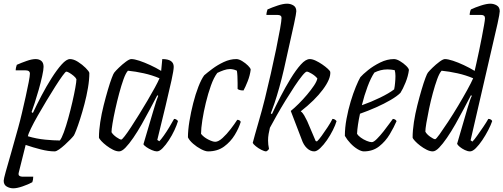

<svg xmlns="http://www.w3.org/2000/svg" viewBox="-33 -820 2727 1040"><path d="M39 200Q20 200 3.5 190.5Q-13 181 -13 159Q-13 150 -2 110.5Q9 71 27 9Q45 -53 66 -130Q75 -162 85.5 -206.5Q96 -251 106 -296Q116 -341 122.5 -375Q129 -409 129 -421Q129 -439 105 -439H52Q52 -446 54 -455Q56 -464 58 -469Q83 -480 111.5 -490Q140 -500 160 -500Q179 -500 191 -490Q203 -480 203 -458Q203 -442 195.5 -408Q188 -374 177 -335Q166 -296 155 -262.5Q144 -229 138 -213L145 -208Q165 -251 191.5 -301.5Q218 -352 246.5 -397Q275 -442 301 -471Q327 -500 346 -500Q366 -500 389.5 -485Q413 -470 431 -452Q449 -434 451 -425Q451 -388 443.5 -344Q436 -300 424.5 -256.5Q413 -213 401 -175.5Q389 -138 379.5 -114Q370 -90 367 -86Q362 -79 348.5 -65Q335 -51 318.5 -36Q302 -21 287 -10.5Q272 0 263 0Q230 0 188.5 -10.5Q147 -21 106 -35L69 113Q65 127 71.5 132Q78 137 88 137H147Q147 154 142 167Q120 179 89.5 189.5Q59 200 39 200ZM291 -59Q301 -71 313 -104Q325 -137 337 -180.5Q349 -224 359 -267.5Q369 -311 375 -344.5Q381 -378 381 -391Q377 -400 365.5 -409.5Q354 -419 343 -425.5Q332 -432 326 -432Q322 -432 305.5 -409.5Q289 -387 266.5 -351.5Q244 -316 219 -274.5Q194 -233 171.5 -193.5Q149 -154 134.5 -124Q120 -94 118 -82Q165 -68 212.5 -63.5Q260 -59 291 -59Z M612 0Q597 0 579 -9Q561 -18 544 -31Q527 -44 515.5 -56.5Q504 -69 503 -75Q503 -113 510 -158.5Q517 -204 528.5 -249.5Q540 -295 551.5 -334Q563 -373 572.5 -398Q582 -423 586 -427Q593 -436 611 -453.5Q629 -471 648.5 -485.5Q668 -500 678 -500Q695 -500 722 -491Q749 -482 780.5 -467.5Q812 -453 840 -436L846 -500Q908 -500 908 -458Q908 -440 896 -385Q884 -330 864 -247Q844 -164 819 -62L830 -55Q839 -64 854 -85Q869 -106 884 -131Q899 -156 910 -176Q917 -176 923 -172Q929 -168 931 -164Q925 -143 912 -115Q899 -87 882 -61Q865 -35 848 -17.5Q831 0 817 0Q806 0 789.5 -7Q773 -14 759.5 -23.5Q746 -33 744 -39L796 -215Q805 -247 813 -271Q821 -295 824 -301L819 -304Q801 -270 779.5 -229Q758 -188 735 -147.5Q712 -107 689 -73.5Q666 -40 646.5 -20Q627 0 612 0ZM624 -64Q628 -64 642.5 -82.5Q657 -101 677.5 -132.5Q698 -164 721 -201Q744 -238 766 -275.5Q788 -313 805.5 -345Q823 -377 831 -396Q791 -413 746 -423Q701 -433 660 -437Q648 -424 636 -390.5Q624 -357 612.5 -314Q601 -271 591.5 -228Q582 -185 576.5 -151.5Q571 -118 571 -104Q579 -90 597.5 -77Q616 -64 624 -64Z M1094 0Q1079 0 1056 -12Q1033 -24 1013 -41.5Q993 -59 985 -76Q985 -114 993 -163Q1001 -212 1013.5 -261Q1026 -310 1041.5 -350Q1057 -390 1073 -412Q1089 -426 1117 -447Q1145 -468 1179 -484Q1213 -500 1247 -500Q1261 -500 1279 -489Q1297 -478 1310.5 -464.5Q1324 -451 1325 -443Q1321 -411 1308.5 -379.5Q1296 -348 1286 -330Q1275 -330 1267 -332Q1259 -334 1254 -338Q1254 -351 1254 -370.5Q1254 -390 1253 -408.5Q1252 -427 1250 -437Q1240 -442 1230 -444Q1220 -446 1213 -446Q1197 -446 1178.5 -439.5Q1160 -433 1144 -425Q1125 -400 1109.5 -356.5Q1094 -313 1082 -263.5Q1070 -214 1063 -169Q1056 -124 1056 -95Q1070 -77 1094.5 -64.5Q1119 -52 1133 -52Q1150 -52 1172.5 -72.5Q1195 -93 1216.5 -121Q1238 -149 1252 -171Q1266 -171 1271 -160Q1261 -126 1238.5 -89Q1216 -52 1180.5 -26Q1145 0 1094 0Z M1409 0Q1399 0 1382.5 -8.5Q1366 -17 1352.5 -28Q1339 -39 1336 -46Q1340 -62 1348 -90.5Q1356 -119 1366 -153.5Q1376 -188 1385.5 -222.5Q1395 -257 1402 -286Q1418 -351 1434 -421.5Q1450 -492 1463 -555Q1476 -618 1484 -663.5Q1492 -709 1492 -723Q1492 -739 1471 -739H1410Q1410 -746 1412 -755Q1414 -764 1416 -769Q1441 -780 1471 -790Q1501 -800 1522 -800Q1541 -800 1556.5 -790.5Q1572 -781 1572 -759Q1572 -754 1569 -737Q1566 -720 1560 -692L1505 -445Q1493 -393 1479.5 -345Q1466 -297 1453.5 -260Q1441 -223 1434 -206L1440 -202Q1460 -245 1486.5 -296.5Q1513 -348 1541.5 -394.5Q1570 -441 1596.5 -470.5Q1623 -500 1645 -500Q1659 -500 1677 -491.5Q1695 -483 1712.5 -471Q1730 -459 1742.5 -447.5Q1755 -436 1756 -430Q1759 -393 1716 -335Q1673 -277 1596 -217Q1607 -209 1615 -194.5Q1623 -180 1631 -164L1677 -56L1684 -54Q1694 -63 1709.5 -84.5Q1725 -106 1741.5 -131Q1758 -156 1768 -176Q1776 -176 1781.5 -172Q1787 -168 1790 -164Q1784 -143 1770 -115Q1756 -87 1738 -61Q1720 -35 1701.5 -17.5Q1683 0 1669 0Q1648 0 1629.5 -17.5Q1611 -35 1601 -65L1542 -219Q1562 -235 1585.5 -258.5Q1609 -282 1630.5 -307.5Q1652 -333 1667.5 -356Q1683 -379 1686 -395Q1675 -409 1656 -420.5Q1637 -432 1629 -432Q1622 -432 1604 -410Q1586 -388 1562.5 -352.5Q1539 -317 1513.5 -275.5Q1488 -234 1466 -195Q1444 -156 1429 -128Q1425 -112 1422 -94.5Q1419 -77 1419 -59Q1419 -37 1424 -14Q1423 -11 1419 -7Q1415 -3 1409 0Z M1938 0Q1924 0 1904 -12Q1884 -24 1865.5 -43.5Q1847 -63 1835 -84Q1835 -128 1844 -176.5Q1853 -225 1866.5 -270Q1880 -315 1894.5 -350Q1909 -385 1919 -402Q1932 -417 1960.5 -440Q1989 -463 2026.5 -481.5Q2064 -500 2101 -500Q2115 -500 2133.5 -489Q2152 -478 2166.5 -464Q2181 -450 2182 -441Q2178 -408 2163.5 -372.5Q2149 -337 2136 -317Q2118 -299 2083 -278.5Q2048 -258 2004 -238.5Q1960 -219 1917 -204Q1903 -139 1901 -95Q1907 -85 1921.5 -74.5Q1936 -64 1953 -57Q1970 -50 1981 -50Q1991 -50 2008.5 -67.5Q2026 -85 2044.5 -108.5Q2063 -132 2077 -151.5Q2091 -171 2095 -176Q2109 -175 2115 -164Q2101 -131 2078 -92.5Q2055 -54 2020.5 -27Q1986 0 1938 0ZM1927 -250Q1976 -267 2025.5 -291Q2075 -315 2102 -336Q2103 -342 2105 -353Q2107 -364 2107 -371Q2109 -391 2109 -408.5Q2109 -426 2105 -440Q2095 -442 2085 -443Q2075 -444 2066 -444Q2046 -444 2028.5 -439.5Q2011 -435 1995 -427Q1976 -399 1958 -351Q1940 -303 1927 -250Z M2311 0Q2296 0 2278 -9Q2260 -18 2243 -31Q2226 -44 2214.5 -56.5Q2203 -69 2202 -75Q2202 -113 2209 -158.5Q2216 -204 2227.5 -249.5Q2239 -295 2250.5 -334Q2262 -373 2271.5 -398Q2281 -423 2285 -427Q2292 -436 2310 -453.5Q2328 -471 2347.5 -485.5Q2367 -500 2377 -500Q2393 -500 2420.5 -491Q2448 -482 2479 -467.5Q2510 -453 2538 -436Q2541 -448 2547.5 -477.5Q2554 -507 2562 -544.5Q2570 -582 2577 -619Q2584 -656 2589 -684Q2594 -712 2594 -721Q2594 -739 2574 -739H2511Q2511 -746 2513 -755Q2515 -764 2518 -769Q2541 -780 2572 -790Q2603 -800 2623 -800Q2642 -800 2658 -790.5Q2674 -781 2674 -759Q2674 -755 2671 -736.5Q2668 -718 2662 -692L2516 -60L2526 -53Q2536 -63 2552 -85.5Q2568 -108 2585 -133Q2602 -158 2612 -176Q2621 -176 2626.5 -172Q2632 -168 2633 -164Q2626 -143 2611.5 -115Q2597 -87 2579.5 -61Q2562 -35 2544.5 -17.5Q2527 0 2513 0Q2500 0 2484.5 -7.5Q2469 -15 2457.5 -24.5Q2446 -34 2443 -41L2499 -233Q2506 -257 2512.5 -276Q2519 -295 2523 -301L2518 -304Q2500 -270 2478.5 -229Q2457 -188 2434 -147.5Q2411 -107 2388 -73.5Q2365 -40 2345.5 -20Q2326 0 2311 0ZM2324 -66Q2329 -66 2348 -92.5Q2367 -119 2394 -160Q2421 -201 2448.5 -247Q2476 -293 2498 -333Q2520 -373 2530 -396Q2490 -413 2445 -423Q2400 -433 2359 -437Q2347 -424 2335 -391Q2323 -358 2311.5 -315.5Q2300 -273 2291 -230Q2282 -187 2276.5 -154Q2271 -121 2271 -107Q2278 -93 2297 -79.5Q2316 -66 2324 -66Z"/></svg>

Font: Texturina 72pt 72pt Light
Style: Italic
Weight: 300
Italic angle: -11°
Designer: Guillermo Torres Carreño
Foundry: Omnibus-Type
Version: Version 1.002; ttfautohint (v1.8.3)